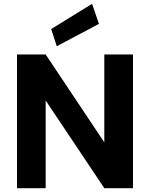

<svg xmlns="http://www.w3.org/2000/svg" viewBox="-20 -985 786 1005"><path d="M69 0V-700H219L526 -240V-700H676V0H526L219 -459V0ZM277 -743 248 -833 462 -965 498 -860Z"/></svg>

Font: DM Sans 12pt Black
Style: Regular
Weight: 900
Version: Version 4.004;gftools[0.9.30]